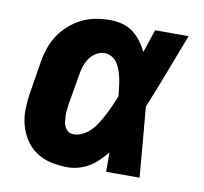

<svg xmlns="http://www.w3.org/2000/svg" viewBox="-66 -609 732 688"><g transform="rotate(10 300.0 -265.0)"><path d="M222 8Q191 8 161.5 1.5Q132 -5 108 -21Q84 -37 68 -61.5Q52 -86 44.5 -114.5Q37 -143 38 -173.5Q39 -204 44 -235L62 -345Q66 -371 74.5 -396.5Q83 -422 98 -445Q113 -468 134 -486.5Q155 -505 179.5 -517Q204 -529 230 -533.5Q256 -538 282 -538Q305 -538 327 -532Q349 -526 366 -513Q383 -500 396 -482.5Q409 -465 418 -446Q425 -467 432 -488Q439 -509 446 -530H568Q541 -461 515 -392Q489 -323 461 -255Q467 -191 472 -127.5Q477 -64 483 0H361Q361 -18 361 -35.5Q361 -53 361 -70Q347 -54 332 -39Q317 -24 299 -13.5Q281 -3 261.5 2.5Q242 8 222 8ZM222 -112Q240 -112 257 -121Q274 -130 287 -144Q300 -158 309.5 -174Q319 -190 327.5 -206.5Q336 -223 343.5 -240Q351 -257 358 -274Q356 -289 354.5 -304Q353 -319 350 -334Q347 -349 342.5 -363Q338 -377 330.5 -389.5Q323 -402 310 -410Q297 -418 282 -418Q266 -418 251.5 -409Q237 -400 227.5 -386Q218 -372 213 -356.5Q208 -341 206 -326L187 -216Q186 -205 184.5 -194.5Q183 -184 183.5 -173Q184 -162 185 -152Q186 -142 190.5 -133Q195 -124 203 -118Q211 -112 222 -112Z"/></g></svg>

Font: Iosevka Curly HvExObl
Style: Regular
Weight: 900
Width: 7
Italic angle: -9°
Monospace: yes
Designer: Belleve Invis
Foundry: Belleve Invis
Version: Version 11.1.0; ttfautohint (v1.8.3)